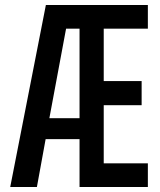

<svg xmlns="http://www.w3.org/2000/svg" viewBox="-20 -750 640 770"><path d="M21 0 164 -730H573V-635H396V-425H548V-328H396V-95H573V0H299V-192H163L128 0ZM178 -276H299V-635H245Z"/></svg>

Font: JetBrains Mono SemiBold
Style: Regular
Weight: 472
Monospace: yes
Designer: Philipp Nurullin, Konstantin Bulenkov
Foundry: JetBrains
Version: Version 2.305; ttfautohint (v1.8.4.7-5d5b)